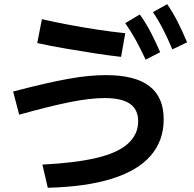

<svg xmlns="http://www.w3.org/2000/svg" viewBox="-20 -872 920 911"><path d="M181.1 -91.1Q337.8 -98.9 438.3 -122.8Q538.9 -146.7 587.2 -190.6Q635.6 -234.4 635.6 -296.7Q635.6 -352.2 596.7 -379.4Q557.8 -406.7 476.7 -406.7Q444.4 -406.7 403.9 -402.2Q363.3 -397.8 313.3 -387.8Q263.3 -377.8 202.8 -362.8Q142.2 -347.8 71.1 -327.8L42.2 -437.8Q123.3 -458.9 188.3 -473.9Q253.3 -488.9 306.1 -498.3Q358.9 -507.8 401.7 -511.7Q444.4 -515.6 482.2 -515.6Q621.1 -515.6 688.9 -463.3Q756.7 -411.1 756.7 -305.6Q756.7 -204.4 695 -133.3Q633.3 -62.2 510.6 -23.9Q387.8 14.4 206.7 18.9ZM554.4 -602.2Q494.4 -608.9 427.2 -619.4Q360 -630 290.6 -641.7Q221.1 -653.3 156.7 -667.8L178.9 -781.1Q236.7 -767.8 303.9 -755Q371.1 -742.2 440.6 -731.7Q510 -721.1 574.4 -714.4ZM671.1 -588.9Q647.8 -638.9 625 -680.6Q602.2 -722.2 574.4 -762.2L643.3 -803.3Q672.2 -763.3 695 -719.4Q717.8 -675.6 740 -624.4ZM797.8 -637.8Q775.6 -690 754.4 -731.7Q733.3 -773.3 705.6 -814.4L773.3 -852.2Q802.2 -810 823.9 -766.7Q845.6 -723.3 867.8 -671.1Z"/></svg>

Font: Paperlogy 6 SemiBold
Style: Regular
Weight: 600
Designer: redesigned by Lee Juim, glyphs from Gmarket Sans & Montserrat
Foundry: PT&
Version: Version 1.001